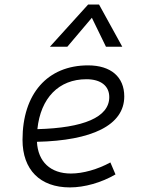

<svg xmlns="http://www.w3.org/2000/svg" viewBox="-20 -815 626 845"><path d="M292 -51.3C202.6 -51.3 147 -103 142.6 -190.9C384.3 -196.3 526.9 -263.7 526.9 -390.6C526.9 -476.6 467.8 -527.3 367.7 -527.3C189 -527.3 79.1 -402.3 79.1 -199.7C79.1 -67.9 156.2 9.8 287.6 9.8C352.1 9.8 426.3 -11.2 488.3 -47.4L465.8 -100.1C409.2 -69.3 345.2 -51.3 292 -51.3ZM144.5 -246.6C158.7 -383.8 238.8 -466.3 360.4 -466.3C424.3 -466.3 460.9 -436.5 460.9 -387.7C460.9 -298.8 347.2 -252 144.5 -246.6ZM416 -794.9H367.7L199.7 -609.4H276.4L384.3 -736.8L446.3 -609.4H518.1Z"/></svg>

Font: Cascadia Mono NF Light
Style: Italic
Weight: 300
Italic angle: -10°
Monospace: yes
Designer: Aaron Bell
Foundry: Saja Typeworks
Version: Version 2404.023